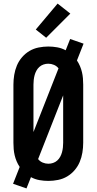

<svg xmlns="http://www.w3.org/2000/svg" viewBox="-20 -1003 540 1073"><path d="M128 50 53 24 90 -70Q80 -85 73 -101.5Q66 -118 62 -135Q58 -152 56.5 -169.5Q55 -187 55 -205V-530Q55 -557 59.5 -584.5Q64 -612 74.5 -637Q85 -662 103 -683Q121 -704 144.5 -718Q168 -732 195.5 -737.5Q223 -743 250 -743Q275 -743 300 -738.5Q325 -734 347 -722L372 -785L447 -759L410 -665Q420 -650 427 -633.5Q434 -617 438 -600Q442 -583 443.5 -565.5Q445 -548 445 -530V-205Q445 -178 440.5 -150.5Q436 -123 425.5 -98Q415 -73 397 -52Q379 -31 355.5 -17Q332 -3 304.5 2.5Q277 8 250 8Q225 8 200 3.5Q175 -1 153 -13ZM167 -265 307 -621Q297 -634 281.5 -640.5Q266 -647 250 -647Q236 -647 223 -642.5Q210 -638 200 -629Q190 -620 183.5 -608Q177 -596 173.5 -583Q170 -570 168.5 -556.5Q167 -543 167 -530ZM250 -88Q264 -88 277 -92.5Q290 -97 300 -106Q310 -115 316.5 -127Q323 -139 326.5 -152Q330 -165 331.5 -178.5Q333 -192 333 -205V-470L193 -114Q203 -101 218.5 -94.5Q234 -88 250 -88ZM238 -792 180 -838 302 -983 373 -927Z"/></svg>

Font: Iosevka Curly Slab
Style: Bold
Weight: 700
Monospace: yes
Designer: Belleve Invis
Foundry: Belleve Invis
Version: Version 22.1.2; ttfautohint (v1.8.4)